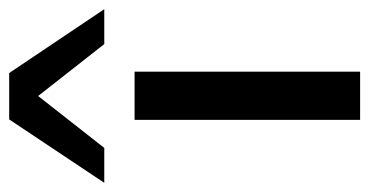

<svg xmlns="http://www.w3.org/2000/svg" viewBox="-250 -591 804 418"><g transform="rotate(-90 152.0 -382.0)"><path d="M100 0V-491H205V0ZM-37 -557 101 -764H202L341 -557H265L152 -701L39 -557Z"/></g></svg>

Font: Nunito Sans 10pt Expanded Medium
Style: Regular
Weight: 500
Width: 7
Designer: Vernon Adams
Foundry: Vernon Adams
Version: Version 3.101;gftools[0.9.27]